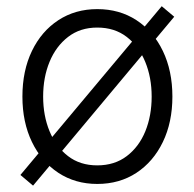

<svg xmlns="http://www.w3.org/2000/svg" viewBox="-20 -578 623 615"><path d="M291.5 11.2Q221.2 11.2 167 -24.4Q112.8 -60.1 82.3 -123.3Q51.8 -186.5 51.8 -268.6Q51.8 -351.6 82.3 -414.8Q112.8 -478 167 -513.4Q221.2 -548.8 291.5 -548.8Q362.8 -548.8 417 -513.4Q471.2 -478 501.7 -414.6Q532.2 -351.1 532.2 -268.6Q532.2 -186.5 501.7 -123.3Q471.2 -60.1 417 -24.4Q362.8 11.2 291.5 11.2ZM291.5 -48.3Q347.2 -48.3 386.2 -78.1Q425.3 -107.9 445.6 -157.7Q465.8 -207.5 465.8 -268.6Q465.8 -329.6 445.3 -379.6Q424.8 -429.7 386 -459.7Q347.2 -489.7 291.5 -489.7Q236.8 -489.7 198 -459.7Q159.2 -429.7 138.7 -379.9Q118.2 -330.1 118.2 -268.6Q118.2 -207.5 138.7 -157.7Q159.2 -107.9 197.8 -78.1Q236.3 -48.3 291.5 -48.3ZM85.9 16.6 45.4 -17.6 498 -558.1 538.1 -524.4Z"/></svg>

Font: Inter 17pt Light
Style: Regular
Weight: 300
Version: Version 4.001;git-66647c0bb